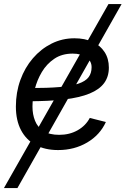

<svg xmlns="http://www.w3.org/2000/svg" viewBox="-36 -748 636 972"><path d="M-16.1 204.1 513.2 -727.5H579.6L52.2 204.1ZM258.3 11.7Q191.9 11.7 144 -14.2Q96.2 -40 70.3 -89.4Q44.4 -138.7 44.4 -208.5Q44.4 -280.3 67.1 -343Q89.8 -405.8 130.6 -453.1Q171.4 -500.5 225.1 -527.3Q278.8 -554.2 340.8 -554.2Q393.6 -554.2 432.6 -536.1Q471.7 -518.1 493.4 -484.6Q515.1 -451.2 515.1 -405.8Q515.1 -359.9 491.2 -327.4Q467.3 -294.9 417.5 -274.4Q367.7 -253.9 290 -244.6Q212.4 -235.4 105.5 -235.4L117.2 -302.2Q206.5 -302.2 266.4 -307.4Q326.2 -312.5 361.6 -324.7Q397 -336.9 412.4 -357.2Q427.7 -377.4 427.7 -407.7Q427.7 -439 401.6 -457.8Q375.5 -476.6 332 -476.6Q277.3 -476.6 238.8 -450.4Q200.2 -424.3 175.8 -383.3Q151.4 -342.3 139.9 -295.9Q128.4 -249.5 128.4 -208.5Q128.4 -168.9 141.4 -136.5Q154.3 -104 184.1 -84.7Q213.9 -65.4 263.7 -65.4Q316.4 -65.4 357.2 -88.6Q397.9 -111.8 418.5 -150.9L500 -130.4Q470.2 -64.9 405.3 -26.6Q340.3 11.7 258.3 11.7Z"/></svg>

Font: Inter 16pt
Style: Italic
Weight: 400
Italic angle: -9.3988°
Version: Version 4.001;git-66647c0bb